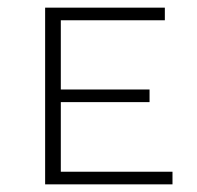

<svg xmlns="http://www.w3.org/2000/svg" viewBox="-20 -482 516 502"><path d="M98 0V-462H139V0ZM112 0V-33H431V0ZM112 -215V-248H371V-215ZM112 -429V-462H411V-429Z"/></svg>

Font: Ysabeau SC ExtraLight
Style: Regular
Weight: 250
Designer: Christian Thalmann (Catharsis Fonts)
Version: Version 2.001;gftools[0.9.30]; featfreeze: smcp